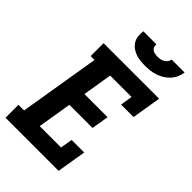

<svg xmlns="http://www.w3.org/2000/svg" viewBox="-278 -1056 1156 1156"><g transform="rotate(45 300.0 -477.5)"><path d="M7 0V-110H55L140 -625H107V-735H580L549 -548H443L455 -625H273L242 -437H439L421 -327H224L188 -110H370L383 -187H490L459 0ZM379 -815Q358 -815 337 -817.5Q316 -820 297 -827Q278 -834 262.5 -846Q247 -858 237 -875Q227 -892 225 -913Q223 -934 226 -955H337Q335 -944 339 -933.5Q343 -923 351.5 -917Q360 -911 371.5 -909Q383 -907 394 -907Q405 -907 417 -909Q429 -911 439.5 -917Q450 -923 457.5 -933Q465 -943 466 -955H577Q574 -933 565 -912.5Q556 -892 540.5 -875Q525 -858 505.5 -846Q486 -834 464.5 -827Q443 -820 421.5 -817.5Q400 -815 379 -815Z"/></g></svg>

Font: Iosevka Slab XBdExObl
Style: Regular
Weight: 800
Width: 7
Italic angle: -9°
Monospace: yes
Designer: Belleve Invis
Foundry: Belleve Invis
Version: Version 11.1.0; ttfautohint (v1.8.3)